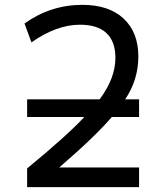

<svg xmlns="http://www.w3.org/2000/svg" viewBox="-20 -762 661 784"><path d="M90.8 -284.2V-356.4H386.7Q451.2 -442.4 451.2 -525.4Q451.2 -592.8 414.6 -627Q377.9 -661.1 306.6 -661.1Q210.9 -661.1 108.4 -588.9L80.1 -666Q186.5 -742.2 316.4 -742.2Q424.8 -742.2 484.9 -686Q544.9 -629.9 544.9 -531.2Q544.9 -436.5 491.2 -356.4H547.9V-284.2H436.5Q368.2 -204.1 221.7 -78.1H547.9V2H90.8V-74.2Q258.8 -212.9 324.2 -284.2Z"/></svg>

Font: Nasu
Style: Regular
Weight: 400
Designer: Ryoko NISHIZUKA (kana &amp; ideographs); Paul D. Hunt (Latin, Greek &amp; Cyrillic); Wenlong ZHANG (bopomofo); Sandoll C
Version: Version 2014.1215